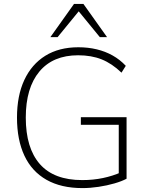

<svg xmlns="http://www.w3.org/2000/svg" viewBox="-20 -955 758 983"><path d="M402 8Q293 8 218 -34.5Q143 -77 105 -158Q67 -239 67 -353Q67 -465 104.5 -545.5Q142 -626 212 -669.5Q282 -713 381 -713Q431 -713 475 -702.5Q519 -692 556.5 -671Q594 -650 624 -618L602 -583Q553 -630 500.5 -651Q448 -672 380 -672Q251 -672 181.5 -588.5Q112 -505 112 -353Q112 -197 184 -115Q256 -33 401 -33Q457 -33 507 -43.5Q557 -54 600 -73L588 -35V-316H394V-355H628V-40Q604 -27 566 -16Q528 -5 485 1.5Q442 8 402 8ZM238 -765 359 -935H407L528 -765H491L383 -897L275 -765Z"/></svg>

Font: Nunito Sans 12pt ExtraLight 12pt ExtraLight
Style: Regular
Weight: 250
Version: Version 3.101;gftools[0.9.27]